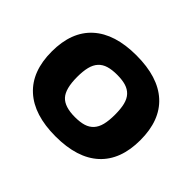

<svg xmlns="http://www.w3.org/2000/svg" viewBox="-126 -739 940 940"><g transform="rotate(45 344.0 -269.5)"><path d="M344 11Q195 11 116 -61Q37 -133 37 -270Q37 -407 116 -478.5Q195 -550 344 -550Q494 -550 572.5 -478.5Q651 -407 651 -270Q651 -133 572.5 -61Q494 11 344 11ZM344 -123Q380 -123 404.5 -130.5Q429 -138 445 -155.5Q461 -173 468 -201Q475 -229 475 -270Q475 -311 468 -339Q461 -367 445 -384Q429 -401 404.5 -408.5Q380 -416 344 -416Q309 -416 284 -408.5Q259 -401 243 -383.5Q227 -366 220 -338Q213 -310 213 -270Q213 -188 243 -155.5Q273 -123 344 -123Z"/></g></svg>

Font: Encode Sans Wide
Style: Bold
Weight: 700
Designer: Pablo Impallari, Andres Torresi
Foundry: Pablo Impallari, Andres Torresi
Version: Version 1.000; ttfautohint (v1.00) -l 8 -r 50 -G 200 -x 14 -